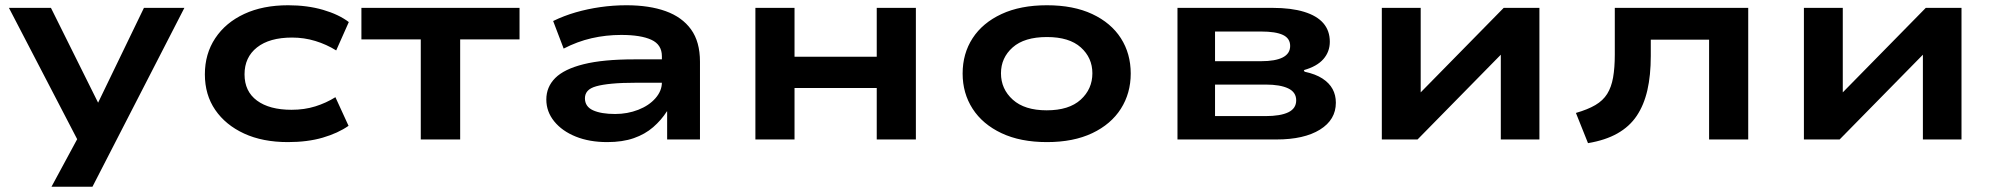

<svg xmlns="http://www.w3.org/2000/svg" viewBox="-20 -531 7594 731"><path d="M176 180 304 -57V57L14 -501H174L354 -139H353L528 -501H682L332 180Z M1076 10Q980 10 909.5 -22.5Q839 -55 799.5 -112.5Q760 -170 760 -248Q760 -326 799.5 -385.5Q839 -445 910 -478Q981 -511 1077 -511Q1150 -511 1210 -493.5Q1270 -476 1308 -447L1260 -339Q1223 -362 1180.5 -375Q1138 -388 1092 -388Q1006 -388 958.5 -350.5Q911 -313 911 -248Q911 -183 958.5 -148Q1006 -113 1090 -113Q1139 -113 1180.5 -126Q1222 -139 1257 -161L1307 -52Q1267 -24 1209 -7Q1151 10 1076 10Z M1582 0V-381H1356V-501H1958V-381H1732V0Z M2292 10Q2224 10 2172 -11Q2120 -32 2090 -69Q2060 -106 2060 -152Q2060 -200 2094 -234Q2128 -268 2202 -286.5Q2276 -305 2395 -305H2522V-216H2403Q2348 -216 2310.5 -212.5Q2273 -209 2250 -202.5Q2227 -196 2217 -184.5Q2207 -173 2207 -157Q2207 -125 2238 -111Q2269 -97 2322 -97Q2369 -97 2410 -113Q2451 -129 2475.5 -157Q2500 -185 2500 -217V-317Q2500 -361 2460 -379.5Q2420 -398 2345 -398Q2287 -398 2232.5 -385.5Q2178 -373 2126 -346L2086 -451Q2127 -471 2172 -484Q2217 -497 2266 -504Q2315 -511 2365 -511Q2452 -511 2514.5 -488.5Q2577 -466 2611 -419Q2645 -372 2645 -296V0H2520V-107H2519Q2498 -74 2467 -47Q2436 -20 2393 -5Q2350 10 2292 10Z M2856 0V-501H3005V-315H3318V-501H3467V0H3318V-196H3005V0Z M3966 10Q3865 10 3793 -24Q3721 -58 3683 -117Q3645 -176 3645 -251Q3645 -327 3683 -385.5Q3721 -444 3793 -477.5Q3865 -511 3966 -511Q4067 -511 4138.5 -477.5Q4210 -444 4247.5 -385.5Q4285 -327 4285 -251Q4285 -176 4247.5 -117Q4210 -58 4138.5 -24Q4067 10 3966 10ZM3965 -111Q4050 -111 4094.5 -151.5Q4139 -192 4139 -252Q4139 -311 4095 -350.5Q4051 -390 3966 -390Q3880 -390 3835.5 -350.5Q3791 -311 3791 -252Q3791 -192 3836 -151.5Q3881 -111 3965 -111Z M4463 0V-501H4826Q4896 -501 4945 -486Q4994 -471 5018.5 -442.5Q5043 -414 5043 -372Q5043 -334 5018.5 -306Q4994 -278 4944 -264L4947 -258Q4989 -249 5015 -232Q5041 -215 5053.5 -192Q5066 -169 5066 -140Q5066 -75 5005.5 -37.5Q4945 0 4840 0ZM4606 -89H4798Q4855 -89 4885 -103.5Q4915 -118 4915 -149Q4915 -180 4884.5 -194.5Q4854 -209 4799 -209H4606ZM4606 -298H4781Q4836 -298 4864 -312.5Q4892 -327 4892 -356Q4892 -385 4864.5 -398Q4837 -411 4781 -411H4606Z M5241 0V-501H5389V-161H5371L5705 -501H5841V0H5694V-341H5712L5377 0Z M6026 14 5980 -101Q6025 -114 6054 -131Q6083 -148 6099 -173.5Q6115 -199 6121.5 -236Q6128 -273 6128 -323V-501H6636V0H6487V-380H6265V-318Q6265 -244 6252 -187.5Q6239 -131 6211.5 -90Q6184 -49 6138 -23Q6092 3 6026 14Z M6848 0V-501H6996V-161H6978L7312 -501H7448V0H7301V-341H7319L6984 0Z"/></svg>

Font: Nunito Sans 7pt Expanded
Style: Bold
Weight: 700
Width: 7
Designer: Vernon Adams
Foundry: Vernon Adams
Version: Version 3.101;gftools[0.9.27]